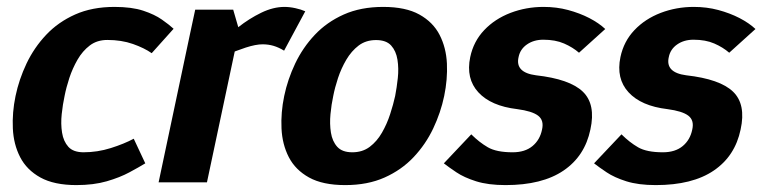

<svg xmlns="http://www.w3.org/2000/svg" viewBox="-20 -528 2208 556"><path d="M201.7 8Q136.7 8 97 -14Q57.3 -36 38.3 -73Q19.3 -110 17.2 -156Q15 -202 25 -250Q35 -298 56.8 -344Q78.7 -390 113.5 -427Q148.3 -464 197.5 -486Q246.7 -508 311.7 -508L291 -412.3Q261 -412.3 240 -396.3Q219 -380.3 204.5 -355.2Q190 -330 180.8 -302.2Q171.7 -274.3 167 -250Q161.7 -225.7 158.7 -197.5Q155.7 -169.3 159.7 -144Q163.7 -118.7 178 -102.8Q192.3 -87 222.3 -87ZM200.7 8 221.3 -87Q262.3 -87 300.8 -99.2Q339.3 -111.3 367.3 -126.3L400.7 -55Q382.7 -44 354.8 -29Q327 -14 289 -3Q251 8 200.7 8ZM419.3 -374Q398 -389 364.8 -400.7Q331.7 -412.3 290.7 -412.3L311.3 -508Q361.7 -508 394.8 -497Q428 -486 448.8 -471.3Q469.7 -456.7 482.7 -444.7Z M739.7 -399.7 803 -508ZM530.3 -430 672.7 -440 579.3 0H439.3ZM802.7 -381.3Q787.3 -390.7 772.3 -395.2Q757.3 -399.7 739.7 -399.7L803 -508Q819 -508 835.5 -504.3Q852 -500.7 864 -495.3ZM672.7 -440 530.3 -430 545.3 -500H655.3ZM568 -336.7 558.3 -340Q558.3 -340 573 -357Q587.7 -374 612.8 -399Q638 -424 669.7 -449Q701.3 -474 736.2 -491Q771 -508 804 -508L740.7 -399.7Q720.7 -399.7 691.5 -390.2Q662.3 -380.7 634.2 -368.2Q606 -355.7 587 -346.2Q568 -336.7 568 -336.7Z M803 -250Q813 -298 834.8 -344Q856.7 -390 891.5 -427Q926.3 -464 975.5 -486Q1024.7 -508 1089.7 -508Q1154.7 -508 1194.3 -486Q1234 -464 1253 -427Q1272 -390 1274.2 -344Q1276.3 -298 1266.3 -250Q1256.3 -202 1234.5 -156Q1212.7 -110 1177.8 -73Q1143 -36 1093.8 -14Q1044.7 8 979.7 8Q914.7 8 875 -14Q835.3 -36 816.3 -73Q797.3 -110 795.2 -156Q793 -202 803 -250ZM945 -250Q939.7 -225.7 937 -197.5Q934.3 -169.3 938.3 -144Q942.3 -118.7 956.7 -102.8Q971 -87 1000.3 -87Q1029.7 -87 1050.7 -102.8Q1071.7 -118.7 1086.2 -144Q1100.7 -169.3 1109.8 -197.5Q1119 -225.7 1124.3 -250Q1129 -274.3 1132 -302Q1135 -329.7 1131 -355Q1127 -380.3 1112.7 -396.2Q1098.3 -412 1069 -412Q1039.7 -412 1018.7 -396.2Q997.7 -380.3 982.8 -355Q968 -329.7 958.8 -302Q949.7 -274.3 945 -250Z M1444 8 1464.7 -87Q1500.3 -87 1522 -105Q1543.7 -123 1549.7 -153Q1555.7 -179.7 1538.3 -193Q1521 -206.3 1477.7 -212L1532 -310Q1630 -299 1667.8 -262.5Q1705.7 -226 1689.7 -153Q1673.7 -76 1611.8 -34Q1550 8 1444 8ZM1554 -508 1553.3 -413Q1525.7 -413 1506 -399.3Q1486.3 -385.7 1481.7 -362.7Q1471.3 -318 1532 -310L1477.7 -212Q1401.7 -221 1365.2 -260.7Q1328.7 -300.3 1341.7 -362.7Q1351.3 -408.3 1382.2 -440.8Q1413 -473.3 1458.3 -490.7Q1503.7 -508 1554 -508ZM1265.3 -55 1344.7 -139Q1367.7 -116 1392.7 -101.5Q1417.7 -87 1464.7 -87L1444 8Q1393.7 8 1358.8 -3Q1324 -14 1301.7 -29Q1279.3 -44 1265.3 -55ZM1656.7 -375.3Q1638.7 -391 1613.5 -402Q1588.3 -413 1553.3 -413L1554 -508Q1591.7 -508 1625.2 -499Q1658.7 -490 1686.5 -475.7Q1714.3 -461.3 1732.7 -444Z M1879 8 1899.7 -87Q1935.3 -87 1957 -105Q1978.7 -123 1984.7 -153Q1990.7 -179.7 1973.3 -193Q1956 -206.3 1912.7 -212L1967 -310Q2065 -299 2102.8 -262.5Q2140.7 -226 2124.7 -153Q2108.7 -76 2046.8 -34Q1985 8 1879 8ZM1989 -508 1988.3 -413Q1960.7 -413 1941 -399.3Q1921.3 -385.7 1916.7 -362.7Q1906.3 -318 1967 -310L1912.7 -212Q1836.7 -221 1800.2 -260.7Q1763.7 -300.3 1776.7 -362.7Q1786.3 -408.3 1817.2 -440.8Q1848 -473.3 1893.3 -490.7Q1938.7 -508 1989 -508ZM1700.3 -55 1779.7 -139Q1802.7 -116 1827.7 -101.5Q1852.7 -87 1899.7 -87L1879 8Q1828.7 8 1793.8 -3Q1759 -14 1736.7 -29Q1714.3 -44 1700.3 -55ZM2091.7 -375.3Q2073.7 -391 2048.5 -402Q2023.3 -413 1988.3 -413L1989 -508Q2026.7 -508 2060.2 -499Q2093.7 -490 2121.5 -475.7Q2149.3 -461.3 2167.7 -444Z"/></svg>

Font: Epunda Sans Light
Style: Italic
Weight: 300
Italic angle: -12.0243°
Designer: Simon Atzbach
Foundry: typofactur
Version: Version 2.204